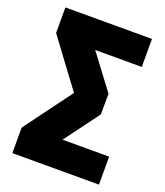

<svg xmlns="http://www.w3.org/2000/svg" viewBox="-158 -811 940 1096"><g transform="rotate(20 312.0 -262.5)"><path d="M574 -535H291L448 -326L447 -200L291 10H574V180H48V25L261 -263L48 -550V-705H574Z"/></g></svg>

Font: Nunito Sans Heavy
Style: Regular
Weight: 400
Designer: Vernon Adams
Foundry: Vernon Adams
Version: Version 2.500